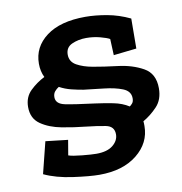

<svg xmlns="http://www.w3.org/2000/svg" viewBox="-77 -732 773 814"><g transform="rotate(-10 310.0 -325.0)"><path d="M510 -161Q510 -88 449 -39Q388 10 287 10Q246 10 174 0Q102 -10 51 -34L85 -170L181 -159L170 -94Q187 -88 228 -84Q269 -80 289 -80Q336 -80 360.5 -100Q385 -120 385 -147Q385 -182 348.5 -189Q312 -196 266 -201Q216 -206 163 -216Q110 -226 74 -251Q38 -276 38 -325Q38 -368 66 -395Q94 -422 128 -439Q115 -465 115 -498Q115 -570 175 -615Q235 -660 343 -660Q386 -660 436 -651Q486 -642 534 -619L533 -490L434 -479L431 -549Q419 -556 390.5 -563.5Q362 -571 331 -571Q297 -571 269.5 -558.5Q242 -546 242 -515Q242 -484 270 -468.5Q298 -453 338 -446Q382 -438 443.5 -430.5Q505 -423 551.5 -397Q598 -371 598 -308Q598 -259 570 -229.5Q542 -200 509 -181Q510 -175 510 -161ZM481 -285Q481 -316 448 -329Q415 -342 368.5 -347Q322 -352 282 -357Q258 -361 231.5 -367.5Q205 -374 181 -387Q171 -381 163 -371.5Q155 -362 155 -347Q155 -318 194 -310Q233 -302 321 -291Q359 -286 397 -278.5Q435 -271 463 -253Q468 -256 474.5 -263.5Q481 -271 481 -285Z"/></g></svg>

Font: Zilla Slab
Style: Bold Italic
Weight: 700
Italic angle: -6°
Designer: Typotheque.com
Foundry: Typotheque type foundry
Version: Version 1.1; 2017; ttfautohint (v1.6)